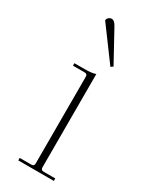

<svg xmlns="http://www.w3.org/2000/svg" viewBox="-174 -696 588 739"><g transform="rotate(30 120.0 -326.0)"><path d="M177 -489 70 -634Q70 -641 76 -646.5Q82 -652 90 -652Q102 -652 113 -631L187 -496ZM50 0V-11H102Q114 -11 114 -23V-409Q114 -421 102 -421H50V-432H95Q128 -432 144 -438V-23Q144 -11 156 -11H208V0Z"/></g></svg>

Font: Arapey Thin-Display
Style: Regular
Weight: 100
Designer: Eduardo Rodriguez Tunni
Foundry: Eduardo Rodriguez Tunni
Version: Version 4.000